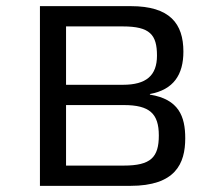

<svg xmlns="http://www.w3.org/2000/svg" viewBox="-20 -605 703 625"><path d="M110 0H404C551 0 583 -72 583 -155C583 -226 562 -282 468 -297V-299C545 -313 577 -362 577 -437C577 -528 533 -585 406 -585H110ZM195 -329V-519H380C468 -519 491 -492 491 -424C491 -359 456 -329 380 -329ZM195 -66V-263H383C467 -263 497 -235 497 -164C497 -93 471 -66 383 -66Z"/></svg>

Font: Saira UNSAM SC
Style: Regular
Weight: 400
Designer: Hector Gatti with collaboration of the Omnibus-Type team
Foundry: Omnibus-Type
Version: Version 1.072;PS 001.072;hotconv 1.0.88;makeotf.lib2.5.64775